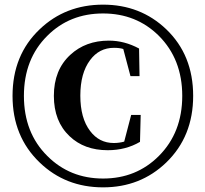

<svg xmlns="http://www.w3.org/2000/svg" viewBox="-20 -787 885 827"><path d="M545 -292H586L583 -176Q522 -140 444 -140Q343 -140 280 -200Q212 -264 212 -374Q212 -486 283 -551Q349 -612 449 -612Q516 -612 579 -578L581 -459H542L511 -576Q495 -581 471 -581Q407 -581 368 -528Q326 -472 326 -375Q326 -278 368 -223Q407 -171 470 -171Q493 -171 515 -177ZM664 -115Q765 -216 765 -374Q765 -532 664 -633Q567 -729 424 -729Q280 -729 184 -633Q83 -533 83 -374Q83 -215 184 -115Q281 -18 424 -18Q567 -18 664 -115ZM696 -661Q812 -550 812 -374Q812 -199 696 -87Q585 20 424 20Q262 20 151 -87Q34 -199 34 -374Q34 -550 151 -661Q262 -767 424 -767Q585 -767 696 -661Z"/></svg>

Font: Source Han Serif SC Heavy
Style: Regular
Weight: 900
Designer: Ryoko NISHIZUKA  (kana & ideographs); Frank Grießhammer (Latin, Greek & Cyrillic); Wenlong ZHANG  (bopomofo); Sandoll Co
Foundry: Adobe Systems Incorporated
Version: Version 1.001 October 20, 2017